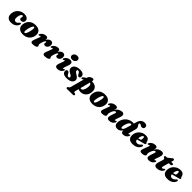

<svg xmlns="http://www.w3.org/2000/svg" viewBox="710 -3221 5956 5956"><g transform="rotate(45 3688.0 -243.5)"><path d="M309 -400.5Q283.5 -400.5 258.5 -361Q233.5 -321.5 225 -248.5Q216 -175 236.8 -141.5Q257.5 -108 299.5 -108Q328 -108 350 -121.5Q372 -135 392 -162Q404.5 -176 413.2 -184.5Q422 -193 434.5 -192.5Q448 -192.5 455.8 -178Q463.5 -163.5 454 -136Q430 -70 368.2 -28.8Q306.5 12.5 202.5 12.5Q107 12.5 57.5 -43.8Q8 -100 19 -203Q26 -276.5 65.5 -338.2Q105 -400 171.8 -436.8Q238.5 -473.5 328.5 -473.5Q388 -473.5 426 -454.2Q464 -435 481.5 -404.8Q499 -374.5 497 -341Q495 -295.5 463.8 -270.8Q432.5 -246 394 -246Q362.5 -246 344.8 -261.2Q327 -276.5 328 -302Q328.5 -320 333 -334.2Q337.5 -348.5 337.5 -368Q338 -400.5 309 -400.5Z M822.5 -475Q937 -474 994 -412.8Q1051 -351.5 1039 -250.5Q1030.5 -175 990.2 -115Q950 -55 881.8 -20.8Q813.5 13.5 721.5 12.5Q609 11 552.2 -49.8Q495.5 -110.5 508 -210.5Q516.5 -285.5 554.5 -345.8Q592.5 -406 659.5 -440.8Q726.5 -475.5 822.5 -475ZM733 -62Q753.5 -60.5 774.2 -93.5Q795 -126.5 811.2 -179.8Q827.5 -233 835.5 -291.5Q845 -348.5 839.2 -373.2Q833.5 -398 814 -400Q797.5 -401.5 781.2 -381.2Q765 -361 750.8 -327Q736.5 -293 725.8 -251.5Q715 -210 709.5 -168Q701 -113 707.8 -88.5Q714.5 -64 733 -62Z M1100.5 -315Q1089.5 -316.5 1085 -328.5Q1080.5 -340.5 1090 -360Q1114 -408 1165 -440.5Q1216 -473 1279 -473Q1315 -473 1333.2 -455.8Q1351.5 -438.5 1351.5 -409.5Q1351.5 -398.5 1349.5 -386.5Q1347.5 -374.5 1344.5 -361.5Q1377.5 -417.5 1417 -444.8Q1456.5 -472 1497.5 -472Q1541 -472 1564.8 -442Q1588.5 -412 1586.5 -363Q1584.5 -321 1567 -290Q1549.5 -259 1522.8 -241.8Q1496 -224.5 1466.5 -224.5Q1434 -224.5 1419.8 -238.8Q1405.5 -253 1405.5 -271.5Q1405.5 -285.5 1409.8 -298.8Q1414 -312 1414 -326Q1414 -344 1399 -344Q1382.5 -344 1365.5 -318.8Q1348.5 -293.5 1328.5 -233.5Q1316.5 -197.5 1311.5 -172.5Q1306.5 -147.5 1306.5 -127Q1306.5 -111 1313 -101.2Q1319.5 -91.5 1325.8 -83.2Q1332 -75 1332 -63.5Q1332 -33 1284.2 -10.5Q1236.5 12 1157 12Q1097.5 12 1085.8 -23Q1074 -58 1098 -116L1159 -280.5Q1171.5 -312.5 1169.5 -326.5Q1167.5 -340.5 1155 -340.5Q1148.5 -340.5 1141.8 -336.8Q1135 -333 1124.5 -323.5Q1111.5 -313 1100.5 -315Z M1630.5 -315Q1619.5 -316.5 1615 -328.5Q1610.5 -340.5 1620 -360Q1644 -408 1695 -440.5Q1746 -473 1809 -473Q1845 -473 1863.2 -455.8Q1881.5 -438.5 1881.5 -409.5Q1881.5 -398.5 1879.5 -386.5Q1877.5 -374.5 1874.5 -361.5Q1907.5 -417.5 1947 -444.8Q1986.5 -472 2027.5 -472Q2071 -472 2094.8 -442Q2118.5 -412 2116.5 -363Q2114.5 -321 2097 -290Q2079.5 -259 2052.8 -241.8Q2026 -224.5 1996.5 -224.5Q1964 -224.5 1949.8 -238.8Q1935.5 -253 1935.5 -271.5Q1935.5 -285.5 1939.8 -298.8Q1944 -312 1944 -326Q1944 -344 1929 -344Q1912.5 -344 1895.5 -318.8Q1878.5 -293.5 1858.5 -233.5Q1846.5 -197.5 1841.5 -172.5Q1836.5 -147.5 1836.5 -127Q1836.5 -111 1843 -101.2Q1849.5 -91.5 1855.8 -83.2Q1862 -75 1862 -63.5Q1862 -33 1814.2 -10.5Q1766.5 12 1687 12Q1627.5 12 1615.8 -23Q1604 -58 1628 -116L1689 -280.5Q1701.5 -312.5 1699.5 -326.5Q1697.5 -340.5 1685 -340.5Q1678.5 -340.5 1671.8 -336.8Q1665 -333 1654.5 -323.5Q1641.5 -313 1630.5 -315Z M2361.5 -516Q2314 -516 2288.8 -540Q2263.5 -564 2263 -599Q2263 -628.5 2279.8 -655Q2296.5 -681.5 2327.5 -698.2Q2358.5 -715 2402 -715Q2453 -715 2476.8 -690.5Q2500.5 -666 2500.5 -630Q2500.5 -583.5 2463.5 -549.8Q2426.5 -516 2361.5 -516ZM2366 -178.5Q2354.5 -147.5 2356.2 -134.2Q2358 -121 2370 -121Q2381.5 -121 2399 -136.5Q2412.5 -147 2423 -142Q2432.5 -138 2434.2 -124.5Q2436 -111 2424.5 -88.5Q2401.5 -44 2355.5 -15.8Q2309.5 12.5 2246 12.5Q2174.5 12.5 2158 -29.8Q2141.5 -72 2166.5 -137.5L2218.5 -280.5Q2230.5 -312 2228.8 -325Q2227 -338 2215 -338Q2203 -338 2183 -320.5Q2168 -310.5 2157 -315.5Q2147 -319 2145.2 -332.5Q2143.5 -346 2155 -366.5Q2181 -412.5 2229 -442.5Q2277 -472.5 2335.5 -472.5Q2400.5 -472.5 2420.5 -429.8Q2440.5 -387 2413.5 -315.5Z M2669.5 -52Q2687.5 -52 2697.8 -63.2Q2708 -74.5 2708 -92Q2708 -112 2692.2 -128Q2676.5 -144 2628.5 -169Q2569 -200.5 2542.2 -232.8Q2515.5 -265 2516.5 -312.5Q2518 -357 2547 -393.8Q2576 -430.5 2630.2 -452.5Q2684.5 -474.5 2763 -474.5Q2855 -474.5 2900 -440.8Q2945 -407 2945.5 -355Q2946 -318.5 2931.8 -299.8Q2917.5 -281 2893 -281Q2869.5 -281 2852 -295.8Q2834.5 -310.5 2817 -349Q2800.5 -380.5 2782.2 -396.2Q2764 -412 2740 -412Q2704 -412 2703.5 -373.5Q2704 -354 2721 -334Q2738 -314 2789 -284Q2855.5 -245.5 2877.5 -212.2Q2899.5 -179 2896 -134.5Q2891.5 -69 2826.5 -28.2Q2761.5 12.5 2654.5 12.5Q2550.5 12.5 2504.8 -24Q2459 -60.5 2459 -112Q2459.5 -144 2474 -163Q2488.5 -182 2514 -182Q2542 -182 2560.5 -163.8Q2579 -145.5 2595.5 -110.5Q2612.5 -77 2629.8 -64.5Q2647 -52 2669.5 -52Z M3028 -315Q3014.5 -304.5 3000.8 -304.5Q2987 -304.5 2979 -313.5Q2970.5 -324 2976.5 -341Q2982.5 -358 3000 -374Q3035.5 -407 3084 -430L3091.5 -456Q3099.5 -485.5 3124.8 -509.5Q3150 -533.5 3181 -547.5Q3212 -561.5 3236.5 -561.5Q3298.5 -561.5 3278.5 -474Q3287.5 -474.5 3296.5 -474.5Q3408 -474.5 3466.8 -411Q3525.5 -347.5 3513.5 -235Q3506.5 -158.5 3471.2 -103.2Q3436 -48 3381 -18.2Q3326 11.5 3259.5 11.5Q3228 11.5 3202.5 5Q3177 -1.5 3157.5 -13L3126 107Q3120.5 128 3123.8 141.2Q3127 154.5 3145 159L3172.5 165Q3189 169.5 3195.8 178Q3202.5 186.5 3202.5 197Q3202.5 214.5 3190 225Q3177.5 235.5 3157.5 236L2896 239.5Q2881 240 2871.2 231.2Q2861.5 222.5 2861.5 206.5Q2861.5 195 2869 184.5Q2876.5 174 2896.5 163Q2916 154.5 2922.5 145.5Q2929 136.5 2934 119.5L3059 -338.5Q3043.5 -327.5 3028 -315ZM3208.5 -69.5Q3246 -69 3276 -114.5Q3306 -160 3319 -254Q3330 -328 3312.2 -364.2Q3294.5 -400.5 3260 -403L3175.5 -80.5Q3190 -69.5 3208.5 -69.5Z M3870.5 -475Q3985 -474 4042 -412.8Q4099 -351.5 4087 -250.5Q4078.5 -175 4038.2 -115Q3998 -55 3929.8 -20.8Q3861.5 13.5 3769.5 12.5Q3657 11 3600.2 -49.8Q3543.5 -110.5 3556 -210.5Q3564.5 -285.5 3602.5 -345.8Q3640.5 -406 3707.5 -440.8Q3774.5 -475.5 3870.5 -475ZM3781 -62Q3801.5 -60.5 3822.2 -93.5Q3843 -126.5 3859.2 -179.8Q3875.5 -233 3883.5 -291.5Q3893 -348.5 3887.2 -373.2Q3881.5 -398 3862 -400Q3845.5 -401.5 3829.2 -381.2Q3813 -361 3798.8 -327Q3784.5 -293 3773.8 -251.5Q3763 -210 3757.5 -168Q3749 -113 3755.8 -88.5Q3762.5 -64 3781 -62Z M4143 -317Q4132 -320.5 4130.8 -334.8Q4129.5 -349 4141 -367.5Q4169 -414.5 4220.2 -443.5Q4271.5 -472.5 4329.5 -472.5Q4411.5 -472.5 4411.5 -410.5Q4411.5 -394 4404.2 -374Q4397 -354 4388 -333Q4440 -411 4499 -441.8Q4558 -472.5 4612 -472.5Q4677.5 -472.5 4692.2 -426.5Q4707 -380.5 4682 -312L4636 -178.5Q4625 -147.5 4627 -134.2Q4629 -121 4641 -121Q4652 -121 4669.5 -136.5Q4683.5 -147 4694 -142Q4703 -138 4704.8 -124.5Q4706.5 -111 4695.5 -88.5Q4672.5 -44 4626.5 -15.8Q4580.5 12.5 4517 12.5Q4445.5 12.5 4430 -29.2Q4414.5 -71 4437 -137L4481.5 -270.5Q4492.5 -302 4489.8 -318Q4487 -334 4467 -334Q4443 -334 4416.5 -305.5Q4390 -277 4369.5 -222Q4343 -151.5 4343 -122Q4343 -106 4348.5 -92.5Q4354 -79 4354 -61Q4354 -27 4314.5 -7.2Q4275 12.5 4202 12.5Q4146.5 12.5 4133.5 -21.2Q4120.5 -55 4144.5 -113L4206 -280.5Q4219.5 -314 4217.5 -327Q4215.5 -340 4203.5 -340Q4192 -340 4170 -322.5Q4154.5 -312 4143 -317Z M5294.5 -90Q5273.5 -45 5225.5 -16.2Q5177.5 12.5 5126 12.5Q5083 12.5 5063 -9.2Q5043 -31 5043 -70Q5043 -80 5043.5 -90Q4980 12.5 4870 12.5Q4800.5 12.5 4765.8 -32.5Q4731 -77.5 4740.5 -161.5Q4746 -219.5 4772.8 -275Q4799.5 -330.5 4844.5 -375Q4889.5 -419.5 4950 -445.8Q5010.5 -472 5083.5 -472Q5105.5 -472 5124.5 -468L5150.5 -557.5Q5176 -646.5 5227 -686.8Q5278 -727 5349 -727Q5404 -727 5431.5 -702Q5459 -677 5459 -643.5Q5459 -604 5437.8 -581.8Q5416.5 -559.5 5380.5 -559.5Q5356.5 -559.5 5337 -570Q5317.5 -580.5 5300.5 -591.2Q5283.5 -602 5267.5 -602Q5252.5 -602 5244.2 -593.2Q5236 -584.5 5236.5 -570.5Q5236.5 -553.5 5248.2 -536.8Q5260 -520 5273.8 -499Q5287.5 -478 5293.5 -448.8Q5299.5 -419.5 5288 -377L5232.5 -174.5Q5224 -144 5226 -132Q5228 -120 5239.5 -120Q5251 -120 5268 -136Q5282 -146.5 5292 -141.5Q5313.5 -133 5294.5 -90ZM4934.5 -144Q4934.5 -116 4942.8 -105.2Q4951 -94.5 4964 -94.5Q4986.5 -94.5 5010.5 -124Q5034.5 -153.5 5052 -215L5095.5 -366Q5094 -399.5 5064.5 -399.5Q5040.5 -399.5 5017.2 -374.5Q4994 -349.5 4975.2 -310Q4956.5 -270.5 4945.5 -226.2Q4934.5 -182 4934.5 -144Z M5813 -160Q5803.5 -114.5 5769 -75Q5734.5 -35.5 5676.2 -11.5Q5618 12.5 5537 12.5Q5429.5 12.5 5380.8 -43Q5332 -98.5 5339.5 -191.5Q5345.5 -271 5386.2 -335Q5427 -399 5494.5 -436.8Q5562 -474.5 5650 -474.5Q5727 -474.5 5764 -438.2Q5801 -402 5809.5 -347.5Q5814 -323 5825.5 -317.5Q5839 -311 5839 -296Q5839 -284 5830.2 -273.5Q5821.5 -263 5797 -256.5Q5771 -249.5 5726.8 -238Q5682.5 -226.5 5632.8 -213.5Q5583 -200.5 5540 -189Q5549 -105 5626.5 -105Q5661.5 -105 5691.2 -121.8Q5721 -138.5 5745 -169Q5760 -185.5 5770.2 -191.8Q5780.5 -198 5792.5 -197Q5804.5 -195.5 5810 -185.5Q5815.5 -175.5 5813 -160ZM5619.5 -403Q5593.5 -403 5570.5 -358.8Q5547.5 -314.5 5540.5 -242Q5567 -249 5593.2 -256.2Q5619.5 -263.5 5640 -269.5Q5649.5 -304 5650 -353.5Q5650 -403 5619.5 -403Z M5881.5 -317Q5870.5 -320.5 5869.2 -334.8Q5868 -349 5879.5 -367.5Q5907.5 -414.5 5958.8 -443.5Q6010 -472.5 6068 -472.5Q6150 -472.5 6150 -410.5Q6150 -394 6142.8 -374Q6135.5 -354 6126.5 -333Q6178.5 -411 6237.5 -441.8Q6296.5 -472.5 6350.5 -472.5Q6416 -472.5 6430.8 -426.5Q6445.5 -380.5 6420.5 -312L6374.5 -178.5Q6363.5 -147.5 6365.5 -134.2Q6367.5 -121 6379.5 -121Q6390.5 -121 6408 -136.5Q6422 -147 6432.5 -142Q6441.5 -138 6443.2 -124.5Q6445 -111 6434 -88.5Q6411 -44 6365 -15.8Q6319 12.5 6255.5 12.5Q6184 12.5 6168.5 -29.2Q6153 -71 6175.5 -137L6220 -270.5Q6231 -302 6228.2 -318Q6225.5 -334 6205.5 -334Q6181.5 -334 6155 -305.5Q6128.5 -277 6108 -222Q6081.5 -151.5 6081.5 -122Q6081.5 -106 6087 -92.5Q6092.5 -79 6092.5 -61Q6092.5 -27 6053 -7.2Q6013.5 12.5 5940.5 12.5Q5885 12.5 5872 -21.2Q5859 -55 5883 -113L5944.5 -280.5Q5958 -314 5956 -327Q5954 -340 5942 -340Q5930.5 -340 5908.5 -322.5Q5893 -312 5881.5 -317Z M6550.5 -370 6531.5 -378Q6509.5 -391.5 6509.5 -413.5Q6509.5 -430.5 6522 -440Q6534.5 -449.5 6556.5 -449.5H6577.5Q6596.5 -449.5 6609.8 -456Q6623 -462.5 6639.5 -479.5L6719.5 -546Q6729 -556.5 6740.5 -562.8Q6752 -569 6768 -569Q6785 -569 6793.8 -560Q6802.5 -551 6802.5 -536.5Q6802.5 -527 6800 -512.2Q6797.5 -497.5 6792 -478L6782.5 -446H6856Q6881.5 -446 6881.5 -419.5Q6881.5 -395 6864 -380.8Q6846.5 -366.5 6817 -366.5H6759.5L6706.5 -182Q6694.5 -140 6700.8 -124.8Q6707 -109.5 6726.5 -109.5Q6750.5 -109.5 6779 -140Q6789 -149.5 6794.5 -152.5Q6800 -155.5 6807 -155.5Q6828.5 -155.5 6825.5 -129Q6821 -97.5 6791.5 -64.8Q6762 -32 6713.2 -10Q6664.5 12 6602.5 12Q6533.5 12 6510 -31.5Q6486.5 -75 6517.5 -168.5L6558.5 -305Q6568 -334 6566.5 -348Q6565 -362 6550.5 -370Z M7340.5 -160Q7331 -114.5 7296.5 -75Q7262 -35.5 7203.8 -11.5Q7145.5 12.5 7064.5 12.5Q6957 12.5 6908.2 -43Q6859.5 -98.5 6867 -191.5Q6873 -271 6913.8 -335Q6954.5 -399 7022 -436.8Q7089.5 -474.5 7177.5 -474.5Q7254.5 -474.5 7291.5 -438.2Q7328.5 -402 7337 -347.5Q7341.5 -323 7353 -317.5Q7366.5 -311 7366.5 -296Q7366.5 -284 7357.8 -273.5Q7349 -263 7324.5 -256.5Q7298.5 -249.5 7254.2 -238Q7210 -226.5 7160.2 -213.5Q7110.5 -200.5 7067.5 -189Q7076.5 -105 7154 -105Q7189 -105 7218.8 -121.8Q7248.5 -138.5 7272.5 -169Q7287.5 -185.5 7297.8 -191.8Q7308 -198 7320 -197Q7332 -195.5 7337.5 -185.5Q7343 -175.5 7340.5 -160ZM7147 -403Q7121 -403 7098 -358.8Q7075 -314.5 7068 -242Q7094.5 -249 7120.8 -256.2Q7147 -263.5 7167.5 -269.5Q7177 -304 7177.5 -353.5Q7177.5 -403 7147 -403Z"/></g></svg>

Font: Fraunces 72pt Soft Black
Style: Italic
Weight: 900
Italic angle: -16°
Version: Version 1.000;[b76b70a41]